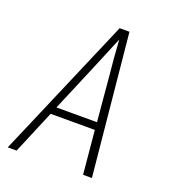

<svg xmlns="http://www.w3.org/2000/svg" viewBox="-134 -837 844 939"><g transform="rotate(20 288.0 -367.5)"><path d="M13 0H59L154 -226H384L405 0H451L403 -490L379 -735H328ZM381 -265H170L265 -490Q285 -538 305 -586Q325 -634 345 -682Q348 -634 352 -586Q356 -538 361 -490Z"/></g></svg>

Font: Iosevka Sparkle Extralight
Style: Italic
Weight: 200
Italic angle: -9°
Designer: Belleve Invis
Foundry: Belleve Invis
Version: Version 4.5.0; ttfautohint (v1.8.3)